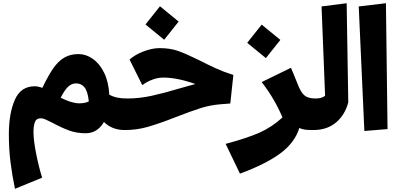

<svg xmlns="http://www.w3.org/2000/svg" viewBox="-20 -808 2473 1193"><path d="M776 -82 756 0Q676 0 626 -50Q585 20 512 20Q456 20 408.5 2.5Q361 -15 308 -44Q278 -59 262 -66Q246 -73 234 -73Q205 -73 196.5 -48.5Q188 -24 188 10Q188 64 205 149Q222 234 242 296L73 365Q55 279 45 197.5Q35 116 35 27Q35 -103 72 -187.5Q109 -272 196 -272Q216 -272 243 -262Q280 -339 310.5 -383Q341 -427 378.5 -449.5Q416 -472 468 -472Q514 -472 556.5 -442.5Q599 -413 627 -356Q655 -299 659 -220Q682 -207 709 -201.5Q736 -196 771 -196ZM532 -178Q525 -242 504.5 -266Q484 -290 453 -290Q425 -290 403 -269Q381 -248 357 -201Q425 -166 474 -166Q509 -166 532 -178Z M1213 -436Q1274 -405 1321 -383.5Q1368 -362 1430 -342L1411 -165L1349 -160Q1286 -155 1226 -136Q1166 -117 1074 -81Q969 -40 899.5 -20Q830 0 756 0L736 -80L771 -196Q845 -196 921 -212.5Q997 -229 1101 -260Q1120 -265 1143.5 -272Q1167 -279 1194 -286Q1081 -326 994 -326Q961 -326 926.5 -313Q892 -300 864 -279L785 -438Q820 -469 873 -489Q926 -509 971 -509Q1036 -509 1085 -492Q1134 -475 1213 -436ZM884 -656 974 -769 1090 -674 1000 -561Z M1926 0Q1895 0 1875 -2.5Q1855 -5 1840 -13Q1812 78 1722.5 144.5Q1633 211 1471 271L1382 86Q1513 51 1590.5 17Q1668 -17 1735 -78Q1688 -192 1606 -298L1788 -387L1807 -341L1829 -287Q1849 -234 1872 -215Q1895 -196 1941 -196L1946 -81ZM1516 -542 1606 -655 1722 -560 1632 -447Z M1906 -81 1941 -196Q1979 -196 2000 -213L1978 -768L2134 -788L2144 -172Q2124 -95 2068.5 -47.5Q2013 0 1926 0Z M2244 6 2209 -768 2378 -788 2388 -6Z"/></svg>

Font: FiraGO Heavy
Style: Italic
Weight: 900
Italic angle: -8°
Designer: bBox Type GmbH
Foundry: bBox Type GmbH
Version: Version 1.001